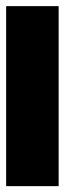

<svg xmlns="http://www.w3.org/2000/svg" viewBox="192 -758 215 640"><g transform="rotate(-90 300.0 -437.5)"><path d="M600 -525H0V-350H600Z"/></g></svg>

Font: Variable Test Axis Matching
Style: Regular
Weight: 400
Version: Version 1.000